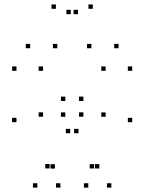

<svg xmlns="http://www.w3.org/2000/svg" viewBox="-20 -848 660 878"><path d="M256.2 10V-10H236.2V10ZM338.9 -238.7V-258.7H318.9V-238.7ZM301.1 -238.7V-258.7H281.1V-238.7ZM383.8 10V-10H363.8V10ZM489.2 10V-10H469.2V10ZM584.6 -289.2V-309.2H564.6V-289.2ZM584.6 -524.2V-544.2H564.6V-524.2ZM463.2 -524.2V-544.2H443.2V-524.2ZM463.2 -314V-334H443.2V-314ZM410.2 -77.5V-97.5H390.2V-77.5ZM434.2 -77.5V-97.5H414.2V-77.5ZM361.4 -314.3V-334.3H341.4V-314.3ZM361.4 -386.2V-406.2H341.4V-386.2ZM278.6 -386.2V-406.2H258.6V-386.2ZM278.6 -314V-334H258.6V-314ZM207 -77.9V-97.9H187V-77.9ZM231.1 -77.1V-97.1H211.1V-77.1ZM176.8 -314.3V-334.3H156.8V-314.3ZM176.8 -524.2V-544.2H156.8V-524.2ZM55.4 -524.2V-544.2H35.4V-524.2ZM55.4 -289.2V-309.2H35.4V-289.2ZM150.8 10V-10H130.8V10ZM242 -627.4V-647.4H222V-627.4ZM336.5 -783.1V-803.1H316.5V-783.1ZM303.5 -783.1V-803.1H283.5V-783.1ZM398 -627.4V-647.4H378V-627.4ZM522.2 -627.4V-647.4H502.2V-627.4ZM404.4 -807.7V-827.7H384.4V-807.7ZM235.6 -807.7V-827.7H215.6V-807.7ZM117.8 -627.4V-647.4H97.8V-627.4Z"/></svg>

Font: Monaspace Krypton Dots Var
Style: Regular
Weight: 400
Designer: Riley Cran and the Lettermatic Team
Version: Version 1.100 (Monaspace Krypton Dots)